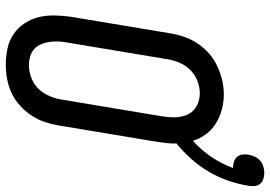

<svg xmlns="http://www.w3.org/2000/svg" viewBox="-155 -771 934 664"><g transform="rotate(90 312.0 -439.0)"><path d="M203 8Q175 8 147.5 2Q120 -4 98 -19Q76 -34 61 -56.5Q46 -79 39.5 -105Q33 -131 33.5 -160Q34 -189 38 -217L95 -559Q99 -584 107 -608Q115 -632 129.5 -654Q144 -676 164 -694Q184 -712 208 -723Q232 -734 256.5 -740Q281 -746 306 -746Q334 -746 359.5 -739Q385 -732 407 -718.5Q429 -705 444 -684.5Q459 -664 467 -639Q499 -668 523 -703.5Q547 -739 561 -778Q560 -778 559.5 -778Q559 -778 559 -778Q548 -778 538 -781.5Q528 -785 522 -792.5Q516 -800 514.5 -810.5Q513 -821 515 -832Q515 -832 515 -832Q515 -832 515 -832Q515 -832 515 -832Q515 -832 515 -832Q517 -843 522 -853.5Q527 -864 535.5 -871.5Q544 -879 555.5 -882.5Q567 -886 578 -886Q578 -886 578 -886Q578 -886 578 -886Q589 -886 599.5 -882.5Q610 -879 616.5 -870.5Q623 -862 623.5 -850.5Q624 -839 622 -828Q616 -793 604 -759Q592 -725 573.5 -693.5Q555 -662 530 -634Q505 -606 476 -582Q477 -566 475 -550Q473 -534 471 -518L414 -176Q410 -151 402 -127Q394 -103 379.5 -81Q365 -59 345 -41Q325 -23 301.5 -12Q278 -1 253 3.5Q228 8 203 8ZM205 -72Q227 -72 249.5 -80.5Q272 -89 288 -106Q304 -123 313 -145Q322 -167 325 -189L382 -531Q386 -555 385.5 -578.5Q385 -602 375.5 -622Q366 -642 346 -652.5Q326 -663 302 -663Q280 -663 258 -654Q236 -645 220 -628Q204 -611 195.5 -589.5Q187 -568 184 -546L127 -204Q124 -188 123.5 -172.5Q123 -157 125 -142.5Q127 -128 133 -114Q139 -100 149.5 -90.5Q160 -81 175 -76.5Q190 -72 205 -72Z"/></g></svg>

Font: Iosevka Curly Slab MdObl
Style: Regular
Weight: 500
Italic angle: -9°
Monospace: yes
Designer: Belleve Invis
Foundry: Belleve Invis
Version: Version 11.0.0; ttfautohint (v1.8.3)